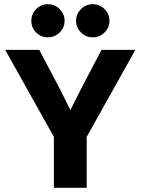

<svg xmlns="http://www.w3.org/2000/svg" viewBox="-20 -899 673 919"><path d="M627.9 -660.2 395 -244.1V0H237.8V-244.1L4.9 -660.2H168L267.1 -472.2L316.9 -372.1L367.2 -472.2L465.8 -660.2ZM129.9 -798.8Q129.9 -832 153.1 -855.5Q176.3 -878.9 209 -878.9Q242.2 -878.9 265.6 -855.5Q289.1 -832 289.1 -798.8Q289.1 -766.6 265.4 -743.4Q241.7 -720.2 209 -720.2Q176.3 -720.2 153.1 -743.4Q129.9 -766.6 129.9 -798.8ZM344.2 -798.8Q344.2 -832 367.7 -855.5Q391.1 -878.9 423.8 -878.9Q457 -878.9 480.5 -855.5Q503.9 -832 503.9 -798.8Q503.9 -766.6 480.2 -743.4Q456.5 -720.2 423.8 -720.2Q391.1 -720.2 367.7 -743.4Q344.2 -766.6 344.2 -798.8Z"/></svg>

Font: Human Sans
Style: Bold
Weight: 700
Designer: Tim Radville
Foundry: Continuum
Version: Version 1.000;FEAKit 1.0